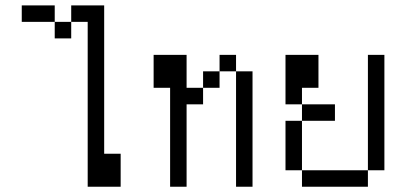

<svg xmlns="http://www.w3.org/2000/svg" viewBox="-20 -708 1540 728"><path d="M312.5 -625Q312.5 -625 312.5 0H437.5Q437.5 0 437.5 -125H375V-687.5H250V-625H187.5V-562.5H250V-625ZM187.5 -625V-687.5H62.5V-625Z M625 -375Q625 -375 625 0H687.5V-312.5H750V-375H687.5Q687.5 -375 687.5 -500H562.5Q562.5 -500 562.5 -375ZM875 -437.5V0H937.5V-437.5ZM750 -375H812.5V-437.5H750ZM812.5 -437.5H875V-500H812.5Z M1250 -250V-312.5H1125V-250H1062.5V-62.5H1125V0H1375V-62.5H1125V-250ZM1375 -62.5H1437.5V-500H1375ZM1125 -312.5V-375H1187.5Q1187.5 -375 1187.5 -500H1062.5V-312.5Z"/></svg>

Font: Unifont
Style: Regular
Weight: 500
Version: Version 15.1.04